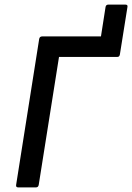

<svg xmlns="http://www.w3.org/2000/svg" viewBox="-20 -813 573 833"><path d="M59 0Q48 0 50 -11L150 -644Q152 -655 163 -655H418L438 -783Q440 -793 450 -793H524Q535 -793 533 -783L500 -576Q498 -566 489 -566H236L148 -11Q146 0 136 0Z"/></svg>

Font: Sofia Sans SemiBold
Style: Italic
Weight: 600
Italic angle: -9°
Designer: Botio Nikoltchev, Ani Petrova
Foundry: lettersoup
Version: Version 4.100-B